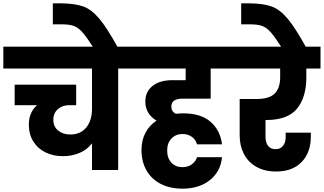

<svg xmlns="http://www.w3.org/2000/svg" viewBox="-37 -1020 1943 1152"><path d="M770 -609H672V0H515V-160Q487 -123 441.5 -103Q396 -83 340 -83Q283 -83 236.5 -105.5Q190 -128 163 -171Q136 -214 136 -272Q136 -345 185 -389H51V-512H420V-389H379Q337 -389 310 -365Q283 -341 283 -301Q283 -260 312 -236.5Q341 -213 385 -213Q446 -213 480.5 -255Q515 -297 515 -368V-609H-17V-740H770Z M523 -735Q482 -799 457 -827Q432 -855 405.5 -864.5Q379 -874 332 -874H280V-1000H329Q413 -999 462 -981.5Q511 -964 557.5 -909.5Q604 -855 670 -735Z M991 -380Q991 -351 1018 -337Q1039 -340 1062 -340Q1168 -340 1226.5 -289Q1285 -238 1295 -154H1145Q1139 -179 1116 -197.5Q1093 -216 1058 -216Q1018 -216 992 -189Q966 -162 966 -117Q966 -71 991.5 -44Q1017 -17 1058 -17Q1091 -17 1114.5 -34.5Q1138 -52 1145 -77H1295Q1287 9 1222.5 60.5Q1158 112 1058 112Q983 112 927.5 83.5Q872 55 842 2.5Q812 -50 812 -120Q812 -178 835.5 -223Q859 -268 902 -296Q835 -337 835 -411Q835 -470 878.5 -504.5Q922 -539 997 -539H1077V-609H736V-740H1355V-609H1227V-428H1053Q1026 -428 1008.5 -416.5Q991 -405 991 -380Z M1556 -300V-200Q1556 -166 1571 -145.5Q1586 -125 1617 -125Q1645 -125 1661 -145Q1677 -165 1677 -196V-224H1828V-201Q1828 -105 1773 -48Q1718 9 1620 9Q1550 9 1500.5 -19.5Q1451 -48 1426 -97Q1401 -146 1401 -208V-426H1502Q1579 -426 1611.5 -459Q1644 -492 1644 -556V-609H1321V-740H1886V-609H1801V-556Q1801 -437 1745.5 -368.5Q1690 -300 1561 -300Z M1653 -735Q1612 -799 1587 -827Q1562 -855 1535.5 -864.5Q1509 -874 1462 -874H1410V-1000H1459Q1543 -999 1592 -981.5Q1641 -964 1687.5 -909.5Q1734 -855 1800 -735Z"/></svg>

Font: Poppins A&M
Style: Bold-A&M
Weight: 700
Designer: Ninad Kale (Devanagari), Jonny Pinhorn (Latin)
Foundry: Indian Type Foundry
Version: 4.004